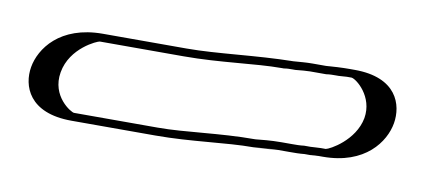

<svg xmlns="http://www.w3.org/2000/svg" viewBox="-33 -129 797 352"><g transform="rotate(10 365.0 47.0)"><path d="M110 138H266C327 138 389 128 447 128C462 127 480 125 493 125H513C521 125 529 125 538 124H552C557 123 561 123 566 123H575C620 123 665 85 673 40C681 -5 650 -44 605 -44H596C590 -44 584 -44 577 -43C570 -43 561 -43 554 -42H527C518 -42 508 -41 496 -40C489 -40 483 -40 476 -39C417 -39 355 -29 295 -29H139C93 -29 48 9 40 54C32 99 64 138 110 138ZM493 -25H494C506 -26 517 -27 525 -27H552C559 -28 567 -28 574 -28H575C581 -29 587 -29 593 -29H602C638 -29 664 3 658 40C652 77 615 108 578 108H569C564 108 557 109 554 109H540C531 110 524 110 516 110H496C481 110 463 112 450 113C389 113 328 123 268 123H112C75 123 48 91 55 54C62 17 98 -14 136 -14H292C354 -14 415 -24 473 -24H474C480 -25 487 -25 493 -25ZM540 109H554C557 109 564 108 569 108H578C615 108 652 77 658 40C664 3 638 -29 602 -29H593C587 -29 581 -29 575 -28H574C567 -28 559 -28 552 -27H525C517 -27 506 -26 494 -25H493C487 -25 480 -25 474 -24H473C415 -24 354 -14 292 -14H136C98 -14 62 17 55 54C48 91 75 123 112 123H268C328 123 389 113 450 113C463 112 481 110 496 110H516C524 110 531 110 540 109ZM552 124H538C530 125 521 125 513 125H493C479 125 461 128 447 128C388 128 327 138 266 138H110C64 138 32 99 40 54C48 9 93 -29 139 -29H295C355 -29 417 -39 476 -39C481 -39 489 -40 496 -40C506 -41 519 -42 527 -42H554C560 -43 570 -43 577 -43C582 -43 590 -44 596 -44H605C650 -44 681 -5 673 40C665 85 620 123 575 123H566C562 123 555 124 552 124ZM493 -25H498C507 -26 520 -27 525 -27H555C561 -28 568 -28 574 -28H578C583 -28 589 -29 593 -29H602C611 -28 645 -1 638 40C630 83 585 107 578 108H569C563 108 554 109 550 109H538C531 110 522 110 516 110H496C476 110 458 112 448 113C380 113 320 123 268 123H112C107 123 67 100 75 54C83 7 132 -14 136 -14H292C361 -14 423 -24 473 -24H477C482 -25 488 -25 493 -25ZM493 125H513C522 125 533 125 541 124H556C559 124 564 123 567 123H575C654 123 687 75 693 40C699 5 684 -44 605 -44H596C581 -44 564 -43 552 -42H527C516 -42 504 -41 492 -40C422 -39 352 -29 295 -29H139C59 -29 26 19 20 54C14 89 30 138 110 138H266C334 138 395 128 447 128C464 128 486 125 493 125Z"/></g></svg>

Font: Blanket
Style: Black
Weight: 900
Foundry: Cannot Into Space Fonts
Version: Version 0.9